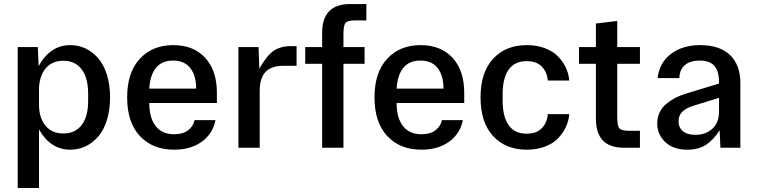

<svg xmlns="http://www.w3.org/2000/svg" viewBox="-20 -734 3762 954"><path d="M67.9 200.2V-500H168L171.9 -405.8Q230 -509.8 329.1 -509.8Q369.6 -509.8 404.8 -493.2Q439.9 -476.6 467.5 -445.1Q495.1 -413.6 511 -363.3Q526.9 -313 526.9 -250Q526.9 -187 511 -136.7Q495.1 -86.4 467.5 -54.9Q439.9 -23.4 404.8 -6.8Q369.6 9.8 329.1 9.8Q231 9.8 173.8 -90.8V200.2ZM173.8 -212.9Q173.8 -148.9 205.8 -109.9Q237.8 -70.8 294.9 -70.8Q354 -70.8 386 -113Q418 -155.3 418 -232.9V-267.1Q418 -346.2 386 -389.2Q354 -432.1 294.9 -432.1Q237.3 -432.1 205.6 -392.6Q173.8 -353 173.8 -287.1Z M844.7 9.8Q738.8 9.8 675.3 -57.9Q611.8 -125.5 611.8 -250Q611.8 -374 674.6 -441.9Q737.3 -509.8 840.8 -509.8Q941.9 -509.8 999.8 -446.5Q1057.6 -383.3 1057.6 -273.9V-222.2H721.7Q721.7 -148.4 753.4 -107.7Q785.2 -66.9 845.7 -66.9Q888.7 -66.9 914.6 -86.7Q940.4 -106.4 946.8 -137.2H1050.8Q1037.6 -69.8 982.7 -30Q927.7 9.8 844.7 9.8ZM721.7 -293.9H954.6Q954.6 -358.4 925.5 -395.8Q896.5 -433.1 839.8 -433.1Q784.7 -433.1 755.1 -397Q725.6 -360.8 721.7 -293.9Z M1164.6 0V-500H1264.6L1268.6 -393.1Q1304.2 -456.1 1338.4 -480.5Q1372.6 -504.9 1426.8 -504.9H1453.6V-407.2H1390.6Q1328.1 -407.2 1299.3 -376.7Q1270.5 -346.2 1270.5 -280.8V0Z M1580.6 -569.8Q1580.6 -713.9 1719.2 -713.9H1800.3V-632.8H1748.5Q1708 -632.8 1697.3 -620.8Q1686.5 -608.9 1686.5 -563V-500H1791.5V-417H1686.5V0H1580.6V-417H1496.6V-500H1580.6Z M2073.7 9.8Q1967.8 9.8 1904.3 -57.9Q1840.8 -125.5 1840.8 -250Q1840.8 -374 1903.6 -441.9Q1966.3 -509.8 2069.8 -509.8Q2170.9 -509.8 2228.8 -446.5Q2286.6 -383.3 2286.6 -273.9V-222.2H1950.7Q1950.7 -148.4 1982.4 -107.7Q2014.2 -66.9 2074.7 -66.9Q2117.7 -66.9 2143.6 -86.7Q2169.4 -106.4 2175.8 -137.2H2279.8Q2266.6 -69.8 2211.7 -30Q2156.7 9.8 2073.7 9.8ZM1950.7 -293.9H2183.6Q2183.6 -358.4 2154.5 -395.8Q2125.5 -433.1 2068.8 -433.1Q2013.7 -433.1 1984.1 -397Q1954.6 -360.8 1950.7 -293.9Z M2597.7 9.8Q2492.7 9.8 2430.2 -57.9Q2367.7 -125.5 2367.7 -250Q2367.7 -374.5 2430.2 -442.1Q2492.7 -509.8 2597.7 -509.8Q2647.5 -509.8 2687.5 -494.6Q2727.5 -479.5 2752.4 -453.9Q2777.3 -428.2 2791.5 -397.9Q2805.7 -367.7 2808.6 -334H2701.7Q2699.2 -374 2673.1 -402.1Q2647 -430.2 2596.7 -430.2Q2537.1 -430.2 2507.3 -387.9Q2477.5 -345.7 2477.5 -267.1V-232.9Q2477.5 -154.3 2507.3 -112.1Q2537.1 -69.8 2596.7 -69.8Q2647 -69.8 2673.1 -97.9Q2699.2 -126 2701.7 -167H2808.6Q2805.7 -133.3 2791.5 -102.5Q2777.3 -71.8 2752.4 -46.1Q2727.5 -20.5 2687.5 -5.4Q2647.5 9.8 2597.7 9.8Z M3079.6 0Q2940.9 0 2940.9 -144V-417H2856.9V-500H2940.9V-617.2L3046.9 -629.9V-500H3159.7V-417H3046.9V-153.8Q3046.9 -107.9 3057.6 -95.9Q3068.4 -84 3108.9 -84H3159.7V0Z M3395.5 9.8Q3325.2 9.8 3285.4 -28.1Q3245.6 -65.9 3245.6 -121.1Q3245.6 -150.9 3257.8 -176Q3270 -201.2 3291.3 -218.5Q3312.5 -235.8 3335.7 -247.8Q3358.9 -259.8 3385.7 -268.1L3552.7 -318.8V-325.2Q3552.7 -380.9 3529.3 -407Q3505.9 -433.1 3456.5 -433.1Q3409.7 -433.1 3383.3 -410.9Q3356.9 -388.7 3355.5 -346.2H3247.6Q3255.9 -421.9 3313.5 -465.8Q3371.1 -509.8 3458.5 -509.8Q3556.2 -509.8 3607.4 -460.4Q3658.7 -411.1 3658.7 -321.8V0H3559.6L3555.7 -86.9Q3525.4 -39.1 3488.3 -14.6Q3451.2 9.8 3395.5 9.8ZM3351.6 -131.8Q3351.6 -99.6 3373.5 -81.8Q3395.5 -64 3435.5 -64Q3485.8 -64 3519.3 -94Q3552.7 -124 3552.7 -181.2V-248L3423.8 -208Q3387.7 -196.3 3369.6 -178.2Q3351.6 -160.2 3351.6 -131.8Z"/></svg>

Font: TASA Orbiter Text Medium
Style: Regular
Weight: 500
Designer: Weizhong Zhang
Version: Version 1.000;Glyphs 3.1.2 (3151)